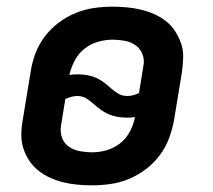

<svg xmlns="http://www.w3.org/2000/svg" viewBox="-20 -548 640 576"><path d="M256 8Q234 8 212.5 6Q191 4 170.5 -1Q150 -6 131 -14.5Q112 -23 96 -35.5Q80 -48 68.5 -65Q57 -82 50.5 -101.5Q44 -121 44 -143Q44 -165 48 -187L72 -333Q76 -360 86 -387Q96 -414 114 -438Q132 -462 156 -480Q180 -498 207 -509Q234 -520 262 -524Q290 -528 317 -528Q339 -528 360.5 -526Q382 -524 403 -519Q424 -514 443 -505.5Q462 -497 478 -484.5Q494 -472 505 -455Q516 -438 523 -418.5Q530 -399 529.5 -377Q529 -355 526 -333L502 -187Q497 -160 487 -133Q477 -106 459 -82Q441 -58 417 -40Q393 -22 366.5 -11Q340 0 311.5 4Q283 8 256 8ZM362 -260Q371 -260 380 -262.5Q389 -265 397 -269L410 -349Q414 -368 407.5 -385Q401 -402 387 -412Q373 -422 354.5 -425.5Q336 -429 318 -429Q296 -429 273.5 -422.5Q251 -416 233 -401.5Q215 -387 204 -366Q193 -345 188 -323Q194 -324 200.5 -324.5Q207 -325 213 -325Q227 -325 241.5 -322.5Q256 -320 268.5 -314.5Q281 -309 291.5 -301Q302 -293 312.5 -283.5Q323 -274 335 -267Q347 -260 362 -260ZM256 -91Q278 -91 300.5 -97.5Q323 -104 341 -118.5Q359 -133 370 -154Q381 -175 385 -197Q379 -196 373 -195.5Q367 -195 361 -195Q347 -195 332.5 -197.5Q318 -200 305.5 -205.5Q293 -211 282 -219Q271 -227 260.5 -236.5Q250 -246 238.5 -253Q227 -260 212 -260Q203 -260 194 -257.5Q185 -255 176 -251L163 -171Q160 -152 166 -135Q172 -118 186.5 -108Q201 -98 219.5 -94.5Q238 -91 256 -91Z"/></svg>

Font: Iosevka Extended
Style: Bold Italic
Weight: 700
Width: 7
Italic angle: -9°
Monospace: yes
Designer: Belleve Invis
Foundry: Belleve Invis
Version: Version 32.5.0; ttfautohint (v1.8.4)